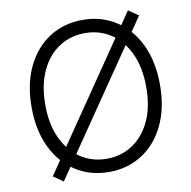

<svg xmlns="http://www.w3.org/2000/svg" viewBox="-84 -828 926 929"><g transform="rotate(-10 379.5 -364.0)"><path d="M379.9 9.8Q287.6 9.8 216.3 -36.1Q145 -82 104.5 -165.8Q64 -249.5 64 -363.3Q64 -477.5 104.5 -561.5Q145 -645.5 216.3 -691.4Q287.6 -737.3 379.9 -737.3Q471.7 -737.3 543 -691.4Q614.3 -645.5 654.5 -561.5Q694.8 -477.5 694.8 -363.3Q694.8 -249.5 654.5 -165.8Q614.3 -82 543 -36.1Q471.7 9.8 379.9 9.8ZM379.9 -55.2Q450.7 -55.2 506.6 -91.8Q562.5 -128.4 595 -197.5Q627.4 -266.6 627.4 -363.3Q627.4 -460.4 595 -529.8Q562.5 -599.1 506.6 -635.7Q450.7 -672.4 379.9 -672.4Q308.6 -672.4 252.4 -635.7Q196.3 -599.1 163.8 -529.8Q131.3 -460.4 131.3 -363.3Q131.3 -267.1 163.8 -198Q196.3 -128.9 252.4 -92Q308.6 -55.2 379.9 -55.2ZM155.3 17.1 106.9 -16.6 604.5 -744.6 653.3 -710.9Z"/></g></svg>

Font: Inter Light
Style: Regular
Weight: 300
Designer: Rasmus Andersson
Foundry: rsms
Version: Version 4.000;git-a52131595